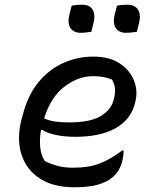

<svg xmlns="http://www.w3.org/2000/svg" viewBox="-20 -783 640 814"><path d="M375 -543Q445 -543 488.5 -513.5Q532 -484 548.5 -440.5Q565 -397 554 -353L552 -345Q535 -276 470 -239.5Q405 -203 299 -203Q251 -203 214 -211.5Q177 -220 160 -232H154Q147 -194 150.5 -159Q154 -124 170 -100Q199 -86 227 -79Q255 -72 289 -72Q357 -72 403 -90Q449 -108 498 -145H504Q504 -132 502.5 -122Q501 -112 499 -102Q488 -58 459 -33Q434 -11 394.5 0Q355 11 295 11Q206 11 148.5 -26.5Q91 -64 70.5 -129.5Q50 -195 72 -280L76 -294Q98 -380 143.5 -435Q189 -490 249.5 -516.5Q310 -543 375 -543ZM374 -460Q311 -460 253 -415.5Q195 -371 167 -281Q187 -272 212 -268Q237 -264 271 -264Q362 -264 406.5 -290.5Q451 -317 462 -360Q470 -391 467 -411.5Q464 -432 454 -446Q437 -453 418.5 -456.5Q400 -460 374 -460ZM284 -759Q294 -761 304.5 -762Q315 -763 329 -763Q361 -763 373.5 -740.5Q386 -718 375 -679L367 -648Q357 -647 346 -645.5Q335 -644 322 -644Q292 -644 278.5 -664.5Q265 -685 275 -725ZM476 -759Q486 -761 497 -762Q508 -763 521 -763Q553 -763 566 -740.5Q579 -718 568 -679L560 -648Q550 -647 538.5 -645.5Q527 -644 514 -644Q484 -644 470.5 -664.5Q457 -685 467 -725Z"/></svg>

Font: Recursive Sn Csl St
Style: Italic
Weight: 400
Italic angle: -15°
Version: Version 1.079;hotconv 1.0.112;makeotfexe 2.5.65598; ttfautoh